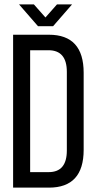

<svg xmlns="http://www.w3.org/2000/svg" viewBox="-20 -859 436 879"><path d="M135 -839 188 -779 241 -839H310L223 -739H154L67 -839ZM204 -700Q363 -700 363 -526V-173Q363 0 204 0H40V-700ZM203 -71Q286 -71 286 -170V-530Q286 -629 202 -629H118V-71Z"/></svg>

Font: Adderley Regular
Style: Regular
Weight: 400
Designer: gorohovskiy
Version: Version 1.003 November 13, 2017